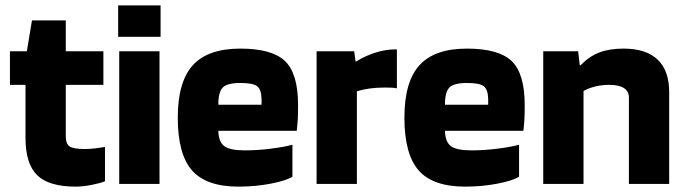

<svg xmlns="http://www.w3.org/2000/svg" viewBox="-20 -685 2553 715"><path d="M75 -369H17V-494H80L99 -609H225V-494H365V-369H225V-177Q225 -149 239.5 -139.5Q254 -130 297 -130Q312 -130 334 -132.5Q356 -135 371 -138V-10Q355 -3 321.5 3.5Q288 10 262 10Q162 10 118.5 -32.5Q75 -75 75 -171Z M578 -548H420V-665H578ZM574 0H424V-494H574Z M1069 -146V-27Q1045 -12 988 -1Q931 10 868 10Q748 10 695 -50.5Q642 -111 642 -247Q642 -380 698 -442Q754 -504 875 -504Q993 -504 1041.5 -457.5Q1090 -411 1090 -293Q1090 -261 1089 -242Q1088 -223 1085 -198H793Q794 -157 815 -141Q836 -125 892 -125Q940 -125 990 -131.5Q1040 -138 1069 -146ZM875 -376Q827 -376 810 -359.5Q793 -343 793 -295H954V-317Q953 -352 937.5 -364Q922 -376 875 -376Z M1309 0H1159V-494H1299L1304 -456H1306Q1342 -478 1379.5 -489.5Q1417 -501 1450 -501H1458V-356Q1449 -358 1438.5 -358.5Q1428 -359 1412 -359Q1383 -359 1357 -355.5Q1331 -352 1309 -345Z M1913 -146V-27Q1889 -12 1832 -1Q1775 10 1712 10Q1592 10 1539 -50.5Q1486 -111 1486 -247Q1486 -380 1542 -442Q1598 -504 1719 -504Q1837 -504 1885.5 -457.5Q1934 -411 1934 -293Q1934 -261 1933 -242Q1932 -223 1929 -198H1637Q1638 -157 1659 -141Q1680 -125 1736 -125Q1784 -125 1834 -131.5Q1884 -138 1913 -146ZM1719 -376Q1671 -376 1654 -359.5Q1637 -343 1637 -295H1798V-317Q1797 -352 1781.5 -364Q1766 -376 1719 -376Z M2153 0H2003V-494H2133L2139 -442H2142Q2174 -475 2211.5 -489.5Q2249 -504 2302 -504Q2386 -504 2429 -463Q2472 -422 2472 -342V0H2322V-322Q2322 -345 2303.5 -357Q2285 -369 2249 -369Q2222 -369 2197 -363Q2172 -357 2153 -346Z"/></svg>

Font: Blinker
Style: Bold
Weight: 700
Designer: Juergen Huber
Foundry: supertype
Version: Version 1.015;PS 1.15;hotconv 1.0.88;makeotf.lib2.5.647800; 